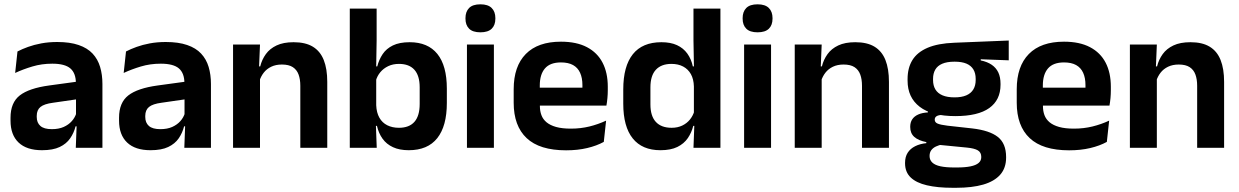

<svg xmlns="http://www.w3.org/2000/svg" viewBox="-20 -702 5886 912"><path d="M340 0 344.5 -120 341 -131V-284.5L340.5 -306.5Q340.5 -354.5 314.2 -377Q288 -399.5 228.5 -399.5Q178 -399.5 133.8 -386.2Q89.5 -373 52 -355.5L63 -457.5Q85 -469 113.2 -479.2Q141.5 -489.5 176.5 -496Q211.5 -502.5 252 -502.5Q312 -502.5 353.5 -488.2Q395 -474 419.8 -447.5Q444.5 -421 455.5 -384.2Q466.5 -347.5 466.5 -303V0ZM179.5 11.5Q106.5 11.5 68.2 -25Q30 -61.5 30 -129V-143Q30 -214.5 74 -248.8Q118 -283 213.5 -296L352.5 -315L360 -232.5L232 -214Q190 -208.5 172.2 -194Q154.5 -179.5 154.5 -151.5V-146.5Q154.5 -119 171.8 -103.8Q189 -88.5 226 -88.5Q259 -88.5 282.5 -99Q306 -109.5 321.2 -126.8Q336.5 -144 343 -165.5L361 -102H339Q331 -70.5 313.2 -44.8Q295.5 -19 263.5 -3.8Q231.5 11.5 179.5 11.5Z M855.5 0 860 -120 856.5 -131V-284.5L856 -306.5Q856 -354.5 829.8 -377Q803.5 -399.5 744 -399.5Q693.5 -399.5 649.2 -386.2Q605 -373 567.5 -355.5L578.5 -457.5Q600.5 -469 628.8 -479.2Q657 -489.5 692 -496Q727 -502.5 767.5 -502.5Q827.5 -502.5 869 -488.2Q910.5 -474 935.2 -447.5Q960 -421 971 -384.2Q982 -347.5 982 -303V0ZM695 11.5Q622 11.5 583.8 -25Q545.5 -61.5 545.5 -129V-143Q545.5 -214.5 589.5 -248.8Q633.5 -283 729 -296L868 -315L875.5 -232.5L747.5 -214Q705.5 -208.5 687.8 -194Q670 -179.5 670 -151.5V-146.5Q670 -119 687.2 -103.8Q704.5 -88.5 741.5 -88.5Q774.5 -88.5 798 -99Q821.5 -109.5 836.8 -126.8Q852 -144 858.5 -165.5L876.5 -102H854.5Q846.5 -70.5 828.8 -44.8Q811 -19 779 -3.8Q747 11.5 695 11.5Z M1406.5 0V-294.5Q1406.5 -325.5 1398.2 -348Q1390 -370.5 1371 -383Q1352 -395.5 1319 -395.5Q1290 -395.5 1268.2 -385Q1246.5 -374.5 1232.8 -356.8Q1219 -339 1212 -316.5L1192 -386.5H1216Q1224 -419 1242.8 -445Q1261.5 -471 1293.8 -486.2Q1326 -501.5 1374.5 -501.5Q1431 -501.5 1466 -480.2Q1501 -459 1517.8 -417Q1534.5 -375 1534.5 -313V0ZM1087 0V-490.5H1215L1210 -371L1215 -360.5V0Z M1921.5 11.5Q1877.5 11.5 1846.8 -2.8Q1816 -17 1797.2 -43Q1778.5 -69 1770.5 -104H1734L1767 -202Q1768.5 -167 1782 -143Q1795.5 -119 1819.5 -107Q1843.5 -95 1875 -95Q1923.5 -95 1948.5 -123.2Q1973.5 -151.5 1973.5 -208V-287.5Q1973.5 -342.5 1948.5 -370.5Q1923.5 -398.5 1875 -398.5Q1846.5 -398.5 1824 -387.8Q1801.5 -377 1786.5 -359Q1771.5 -341 1765 -317.5L1736 -386.5H1772Q1780 -418.5 1797.5 -444.8Q1815 -471 1846.2 -486.2Q1877.5 -501.5 1926 -501.5Q2012.5 -501.5 2057.5 -445.8Q2102.5 -390 2102.5 -281V-213Q2102.5 -103 2057 -45.8Q2011.5 11.5 1921.5 11.5ZM1641.5 0V-661H1769V-510L1766.5 -360.5L1767 -345V-150.5L1765 -120L1769.5 0Z M2198 0V-490.5H2326V0ZM2262 -548.5Q2225.5 -548.5 2208.2 -565.8Q2191 -583 2191 -613.5V-616Q2191 -646.5 2208.2 -664Q2225.5 -681.5 2262 -681.5Q2298 -681.5 2315.5 -664Q2333 -646.5 2333 -616V-613.5Q2333 -582.5 2315.5 -565.5Q2298 -548.5 2262 -548.5Z M2669 12Q2543 12 2481.5 -46Q2420 -104 2420 -214V-278Q2420 -387 2477.5 -445.5Q2535 -504 2644.5 -504Q2718.5 -504 2768 -478Q2817.5 -452 2842.2 -404.2Q2867 -356.5 2867 -290V-272.5Q2867 -254.5 2865.2 -235.8Q2863.5 -217 2860.5 -200.5H2744.5Q2746 -228 2746.2 -252.8Q2746.5 -277.5 2746.5 -297.5Q2746.5 -332 2735.5 -356.2Q2724.5 -380.5 2702 -393Q2679.5 -405.5 2644.5 -405.5Q2593 -405.5 2568.5 -377Q2544 -348.5 2544 -296V-250.5L2544.5 -236V-197.5Q2544.5 -174.5 2551.8 -155Q2559 -135.5 2576 -121.2Q2593 -107 2621.2 -99Q2649.5 -91 2692 -91Q2738 -91 2779.8 -101.2Q2821.5 -111.5 2859 -129L2848 -28Q2814.5 -9.5 2769.2 1.2Q2724 12 2669 12ZM2488 -200.5V-285.5H2834.5V-200.5Z M3117 11.5Q3030.5 11.5 2985.5 -44.5Q2940.5 -100.5 2940.5 -209.5V-277Q2940.5 -387.5 2986 -444.5Q3031.5 -501.5 3121.5 -501.5Q3165.5 -501.5 3195.8 -487.5Q3226 -473.5 3244.8 -447.5Q3263.5 -421.5 3271 -386.5H3308.5L3276 -291.5Q3275 -326 3261.8 -349.8Q3248.5 -373.5 3225 -386Q3201.5 -398.5 3169.5 -398.5Q3121 -398.5 3095.2 -370.5Q3069.5 -342.5 3069.5 -287V-206Q3069.5 -151 3095.2 -123Q3121 -95 3170.5 -95Q3198.5 -95 3220.5 -105.5Q3242.5 -116 3257.2 -134.2Q3272 -152.5 3278.5 -175.5L3309 -104H3273Q3265 -72 3247 -45.8Q3229 -19.5 3197.5 -4Q3166 11.5 3117 11.5ZM3274 0 3278.5 -120 3276 -148.5V-349L3276.5 -369.5L3274 -510V-661H3402V0Z M3514.5 0V-490.5H3642.5V0ZM3578.5 -548.5Q3542 -548.5 3524.8 -565.8Q3507.5 -583 3507.5 -613.5V-616Q3507.5 -646.5 3524.8 -664Q3542 -681.5 3578.5 -681.5Q3614.5 -681.5 3632 -664Q3649.5 -646.5 3649.5 -616V-613.5Q3649.5 -582.5 3632 -565.5Q3614.5 -548.5 3578.5 -548.5Z M4074.5 0V-294.5Q4074.5 -325.5 4066.2 -348Q4058 -370.5 4039 -383Q4020 -395.5 3987 -395.5Q3958 -395.5 3936.2 -385Q3914.5 -374.5 3900.8 -356.8Q3887 -339 3880 -316.5L3860 -386.5H3884Q3892 -419 3910.8 -445Q3929.5 -471 3961.8 -486.2Q3994 -501.5 4042.5 -501.5Q4099 -501.5 4134 -480.2Q4169 -459 4185.8 -417Q4202.5 -375 4202.5 -313V0ZM3755 0V-490.5H3883L3878 -371L3883 -360.5V0Z M4517.5 -150.5Q4406 -150.5 4348.5 -194.8Q4291 -239 4291 -319V-326.5Q4291 -379.5 4314 -416.8Q4337 -454 4386 -475Q4435 -496 4513 -499L4771.5 -509.5V-415.5L4638.5 -420.5V-415Q4670 -408.5 4690.8 -394.2Q4711.5 -380 4722 -357.8Q4732.5 -335.5 4732.5 -304V-299.5Q4732.5 -227 4679 -188.8Q4625.5 -150.5 4517.5 -150.5ZM4511.5 93.5H4525.5Q4564.5 93.5 4590 88.2Q4615.5 83 4628.2 72.2Q4641 61.5 4641 44.5V43Q4641 22 4624.8 12.2Q4608.5 2.5 4572.5 -1L4429 -15L4458.5 -16.5Q4440 -13 4425.8 -6.2Q4411.5 0.5 4403.5 11.5Q4395.5 22.5 4395.5 38.5V39.5Q4395.5 58 4408.5 70.2Q4421.5 82.5 4447.5 88Q4473.5 93.5 4511.5 93.5ZM4504.5 190Q4433.5 190 4383 178.2Q4332.5 166.5 4305.8 141Q4279 115.5 4279 73.5V71.5Q4279 43 4291.5 23.5Q4304 4 4327 -7.5Q4350 -19 4380 -22V-27Q4342 -34.5 4322.8 -51.8Q4303.5 -69 4303.5 -99V-99.5Q4303.5 -120.5 4313 -135Q4322.5 -149.5 4341.2 -158Q4360 -166.5 4387.5 -168V-182.5L4496 -155.5L4461 -156.5Q4438 -156 4429 -150.2Q4420 -144.5 4420 -134V-133.5Q4420 -120.5 4434 -114.8Q4448 -109 4480.5 -105L4598 -92Q4680.5 -82.5 4719.8 -51.5Q4759 -20.5 4759 44V46.5Q4759 96 4731 127.8Q4703 159.5 4650.2 174.8Q4597.5 190 4522.5 190ZM4514 -239.5Q4547.5 -239.5 4569.8 -249Q4592 -258.5 4603.2 -277Q4614.5 -295.5 4614.5 -322V-327.5Q4614.5 -354 4603.5 -372.2Q4592.5 -390.5 4570.5 -399.8Q4548.5 -409 4515 -409H4513.5Q4478 -409 4455.5 -399.2Q4433 -389.5 4422.5 -371.2Q4412 -353 4412 -327.5V-322Q4412 -295.5 4423.2 -277Q4434.5 -258.5 4457.2 -249Q4480 -239.5 4514 -239.5Z M5058.5 12Q4932.5 12 4871 -46Q4809.5 -104 4809.5 -214V-278Q4809.5 -387 4867 -445.5Q4924.5 -504 5034 -504Q5108 -504 5157.5 -478Q5207 -452 5231.8 -404.2Q5256.5 -356.5 5256.5 -290V-272.5Q5256.5 -254.5 5254.8 -235.8Q5253 -217 5250 -200.5H5134Q5135.5 -228 5135.8 -252.8Q5136 -277.5 5136 -297.5Q5136 -332 5125 -356.2Q5114 -380.5 5091.5 -393Q5069 -405.5 5034 -405.5Q4982.5 -405.5 4958 -377Q4933.5 -348.5 4933.5 -296V-250.5L4934 -236V-197.5Q4934 -174.5 4941.2 -155Q4948.5 -135.5 4965.5 -121.2Q4982.5 -107 5010.8 -99Q5039 -91 5081.5 -91Q5127.5 -91 5169.2 -101.2Q5211 -111.5 5248.5 -129L5237.5 -28Q5204 -9.5 5158.8 1.2Q5113.5 12 5058.5 12ZM4877.5 -200.5V-285.5H5224V-200.5Z M5666.5 0V-294.5Q5666.5 -325.5 5658.2 -348Q5650 -370.5 5631 -383Q5612 -395.5 5579 -395.5Q5550 -395.5 5528.2 -385Q5506.5 -374.5 5492.8 -356.8Q5479 -339 5472 -316.5L5452 -386.5H5476Q5484 -419 5502.8 -445Q5521.5 -471 5553.8 -486.2Q5586 -501.5 5634.5 -501.5Q5691 -501.5 5726 -480.2Q5761 -459 5777.8 -417Q5794.5 -375 5794.5 -313V0ZM5347 0V-490.5H5475L5470 -371L5475 -360.5V0Z"/></svg>

Font: Anek Bangla SemiBold
Style: Regular
Weight: 600
Designer: Sulekha Rajkumar (Bangla), Yesha Goshar (Latin)
Foundry: Ek Type
Version: Version 1.003